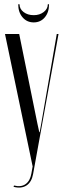

<svg xmlns="http://www.w3.org/2000/svg" viewBox="-20 -855 292 881"><path d="M68.1 -699H2.9L129.8 -91.2L124 -58.6Q118.1 -24.8 97.2 -10.1Q76.4 4.6 44.2 -3.8L42.2 2.2Q78 11.6 101.8 -4.1Q125.5 -19.8 132 -57.2L248.5 -699H240.5L169.4 -288.5L162.2 -248.5H160.2L151.5 -288.5ZM199.4 -835.4H205Q205 -798.2 185.4 -775.2Q165.9 -752.2 134.7 -752.2Q103.4 -752.2 83.5 -775.5Q63.6 -798.8 63.6 -835.4H69.6Q69.6 -813.8 88.4 -799.6Q107.1 -785.4 134.9 -785.4Q161.9 -785.4 180.6 -799.9Q199.4 -814.4 199.4 -835.4Z"/></svg>

Font: Moniqa Black
Style: Regular
Weight: 900
Designer: Rajesh Rajput
Foundry: Rajesh Rajput
Version: Version 1.000